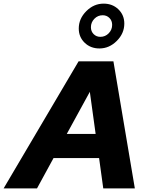

<svg xmlns="http://www.w3.org/2000/svg" viewBox="-74 -1038 821 1058"><path d="M-54 0 359 -700H551L669 0H495L472 -167H221L130 0ZM294 -300H453L421 -532ZM474 -771Q425 -771 392.5 -802.5Q360 -834 360 -881Q360 -935 401.5 -976.5Q443 -1018 497 -1018Q546 -1018 578.5 -986.5Q611 -955 611 -908Q611 -854 569.5 -812.5Q528 -771 474 -771ZM479 -835Q506 -835 525 -854.5Q544 -874 544 -901Q544 -924 529 -939Q514 -954 492 -954Q465 -954 446 -934.5Q427 -915 427 -888Q427 -865 442 -850Q457 -835 479 -835Z"/></svg>

Font: Red Hat Text
Style: Bold Italic
Weight: 700
Italic angle: -12°
Designer: Pentagram / MCKL
Foundry: Pentagram / MCKL
Version: Version 1.003; Red Hat Text Bold Italic